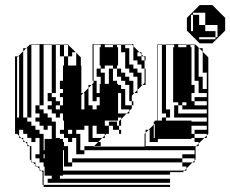

<svg xmlns="http://www.w3.org/2000/svg" viewBox="-20 -725 903 753"><path d="M391 -550V-540H423V-550ZM679 -550V-540H711V-550ZM743 -520V-536H731V-520ZM455 -536H443V-520H455ZM743 -504V-520H731V-504ZM519 -504H535V-512L527 -520H519ZM743 -488V-504H731V-488ZM743 -472V-488H731V-472ZM743 -456V-472H731V-456ZM743 -440V-456H731V-440ZM743 -424V-440H731V-424ZM791 -376V-440H775V-522L761 -536H759V-424H775V-376ZM743 -424H731V-408H743ZM371 -396H375V-424H347V-408H359V-360H371ZM455 -344V-360H443V-344ZM455 -328V-344H443V-328ZM311 -328V-344H299V-328ZM455 -312V-328H443V-312ZM311 -312V-328H299V-312ZM743 -312H791V-328H743V-344H791V-360H759V-408H731V-392H743V-360H731V-328H743ZM711 -312V-324H695V-312ZM455 -312H443V-296H455ZM311 -312H299V-296H311ZM215 -296V-312H199V-296ZM791 -280V-296H695V-312H679V-280ZM55 -264V-280H47V-264ZM55 -248H47V-264H55ZM55 -232H47V-248H55ZM151 -264H167V-248H151ZM583 -184H587V-240L583 -236ZM791 -216V-232H731V-216ZM55 -232V-216H47V-232ZM455 -200H447V-216H423V-232H407V-248H439V-232H447V-216H455ZM135 -184H119V-168H135ZM231 -120V-136H227V-120ZM231 -104V-120H227V-104ZM151 -104H155V-120H151ZM231 -88V-104H227V-88ZM743 -88H735L743 -96V-104H695V-120H743V-136H311V-152H349L347 -150H547V-200L551 -204V-216H563L551 -204V-152H749L747 -150V-100L743 -96ZM231 -88H227V-72H231ZM151 -456H135V-504H151ZM55 -472V-488H47V-472ZM55 -456V-472H47V-456ZM247 -504V-468H279V-518L277 -520H263V-504ZM151 -408H135V-456H151ZM55 -440V-456H47V-440ZM359 -440V-456H347V-440ZM551 -440H547V-456H535V-472H519V-488H503V-544L497 -550H471V-552H503V-544L527 -520H535V-512L543 -504H551V-488H547V-500L543 -504H535V-488H547V-456H551ZM359 -440H347V-424H359ZM55 -424V-440H47V-424ZM551 -424H547V-440H551ZM55 -408V-424H47V-408ZM551 -408H547V-424H551ZM55 -392V-408H47V-392ZM551 -392H539L547 -400V-408H551ZM151 -360H135V-408H151ZM55 -376V-392H47V-376ZM55 -360V-376H47V-360ZM55 -344V-360H47V-344ZM151 -360V-312H135V-360ZM55 -328V-344H47V-328ZM55 -312V-328H47V-312ZM503 -312H497V-328H487V-392H471V-408H455V-424H439V-456H455V-440H471V-424H487V-408H503V-360H507L497 -350V-328H503ZM55 -296V-312H47V-296ZM55 -280V-296H47V-280ZM87 -264V-536H83L97 -550H103V-264ZM455 -232H447V-248H455ZM299 -252V-264H311V-248H295V-252ZM71 -216V-232H87V-216ZM295 -216H263V-232H247V-252H263V-248H279V-232H295ZM119 -200H103V-216H119ZM263 -200V-216H247V-200ZM279 -184H263V-168H279ZM631 -264V-252H731V-248H791V-264H663V-312H679V-324H659V-540H663V-550H631V-552H711V-550H727V-540H731V-536H743V-550H727V-552H743V-550H747L761 -536H775V-522L797 -500V-200L791 -194V-184H781L791 -194V-200H743V-216H731V-200H743V-184H781L759 -162V-152H749L759 -162V-168H743V-184H731V-180H599V-168H567V-216H563L583 -236V-248H587V-252H597V-550H599V-252H615V-264H631V-280H615V-550H599V-552H615V-550H631V-296H647V-264ZM311 -216H279V-200H295V-136H311V-120H279V-168H247V-184H231V-200H215V-216H231V-252H227V-280H215V-264H199V-280H183V-296H167V-312H183V-328H167V-360H183V-550H151V-504H135V-550H103V-552H183V-550H199V-360H183V-344H199V-328H215V-312H227V-344H215V-360H227V-376H215V-408H227V-468H231V-504H215V-550H199V-552H215V-550H231V-504H247V-550H231V-552H247V-550L277 -520H279V-518L297 -500V-468H299V-360H307L299 -352V-344H311V-360H307L327 -380V-392H339L327 -380V-312H343V-296H359V-312H371V-344H359V-328H343V-392H339L347 -400V-408H343V-552H423V-550H439V-540H443V-536H455V-550H439V-552H455V-550H471V-536H487V-472H503V-456H519V-440H535V-392H539L519 -372V-360H507L519 -372V-424H503V-440H487V-456H471V-520H443V-468H439V-456H423V-468H391V-456H375V-468H371V-540H375V-550H347V-456H375V-440H391V-396H407V-456H423V-408H439V-396H443V-392H455V-376H471V-312H497V-300L487 -290V-280H477L487 -290V-296H443V-280H477L455 -258V-248H447V-250L455 -258V-264H443V-252H391V-232H407V-200H397L391 -194V-184H381L391 -194V-200H359V-232H343V-248H327V-264H311V-280H299V-296H327V-280H343V-264H359V-280H371V-252H375V-216H359V-232H343V-184H381L365 -168H375V-152H349L365 -168H327V-232H311ZM695 -72V-88H263V-104H695V-88H735L711 -64V-56H703L711 -64V-72ZM215 -24H647V-8H167V-24H183V-36H155V-72H151V-88H135V-104H119V-120H135V-168H103V-184H87V-200H71V-216H55V-200H47V-216H55V-192L63 -184H71V-176L79 -168H87V-160L95 -152H103V-94L109 -88H119V-78L125 -72H135V-62L141 -56H151V0H647V8H151V0H147V-50L141 -56H135V-62L125 -72H119V-78L109 -88H103V-94L97 -100V-150L95 -152H87V-160L79 -168H71V-176L63 -184H55V-192L47 -200H39V-504H51L47 -500V-488H55V-504H51L71 -524V-536H83L71 -524V-264H87V-248H103V-232H119V-216H135V-200H151V-136H155V-180H183V-232H167V-216H151V-232H135V-248H119V-264H135V-280H119V-312H135V-296H151V-280H167V-264H183V-248H199V-184H215V-180H227V-168H231V-152H247V-88H263V-72H227V-56H703L697 -50H647V-40H227V-36H215ZM763 -555 739 -579H737V-581L713 -605V-655L763 -705H813L863 -655V-605L813 -555ZM761 -635H737V-667H729V-603H737V-635H761V-627H785V-675H737V-667H761ZM833 -579V-627H785V-603H825V-579ZM825 -571V-579H761V-571Z"/></svg>

Font: Rubik Broken Fax
Style: Regular
Weight: 400
Designer: Hubert and Fischer, NaN
Foundry: Hubert and Fischer, NaN
Version: Version 2.201